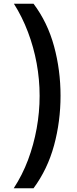

<svg xmlns="http://www.w3.org/2000/svg" viewBox="-20 -852 414 1037"><path d="M54 165Q101 93 131.5 11.5Q162 -70 178 -158Q194 -246 194 -334Q194 -423 178 -510Q162 -597 131 -679Q100 -761 55 -832H161Q237 -731 272 -602Q307 -473 307 -335Q307 -196 272 -67Q237 62 161 165Z"/></svg>

Font: Noto Sans Devanagari SemiBold
Style: Regular
Weight: 600
Version: Version 2.003